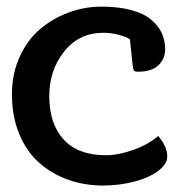

<svg xmlns="http://www.w3.org/2000/svg" viewBox="-20 -555 549 588"><path d="M485.8 -404.3Q485.8 -375.5 465.6 -355.5Q445.3 -335.4 401.9 -335.4Q391.6 -335.4 389.4 -340.1Q387.2 -344.7 385.3 -364.7L377.9 -434.6Q374.5 -437 368.4 -440.2Q362.3 -443.4 341.1 -449Q319.8 -454.6 296.4 -454.6Q222.2 -454.6 176.5 -397.2Q130.9 -339.8 130.9 -260.7Q130.9 -175.3 175.3 -127.4Q219.7 -79.6 303.7 -79.6Q342.8 -79.6 388.9 -96.2Q435.1 -112.8 464.4 -138.7Q492.2 -106 492.2 -76.2Q492.2 -51.8 463.4 -30.8Q434.6 -9.8 389.4 1.7Q344.2 13.2 295.4 13.2Q238.8 13.2 188.7 -4.6Q138.7 -22.5 100.1 -56.4Q61.5 -90.3 39.1 -144.3Q16.6 -198.2 16.6 -266.1Q16.6 -329.1 40.3 -381.1Q64 -433.1 103 -466.1Q142.1 -499 190.7 -516.8Q239.3 -534.7 290.5 -534.7Q342.8 -534.7 381.6 -524.2Q420.4 -513.7 442.6 -495.1Q464.8 -476.6 475.3 -453.9Q485.8 -431.2 485.8 -404.3Z"/></svg>

Font: Coustard
Style: Regular
Weight: 400
Foundry: vernon adams
Version: Version 1.001